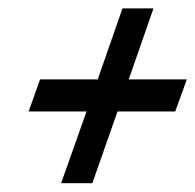

<svg xmlns="http://www.w3.org/2000/svg" viewBox="-20 -558 454 446"><path d="M122 -132.5 181 -299H46.5L73 -373.5H207L264.5 -538.5H336.5L279 -373.5H414L387 -299H253L194.5 -132.5Z"/></svg>

Font: Libre Caslon Condensed Bold
Style: Italic
Weight: 700
Italic angle: -22.583°
Designer: Pablo Impallari, Rodrigo Fuenzalida, Katja Schimmel, Ertekin Erdin
Foundry: Pablo Impallari, Rodrigo Fuenzalida
Version: Version 2.000; ttfautohint (v1.8.4.7-5d5b);gftools[0.9.33]